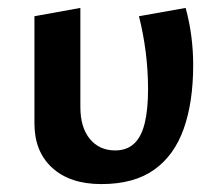

<svg xmlns="http://www.w3.org/2000/svg" viewBox="-20 -452 559 485"><path d="M236 13Q157 13 112 -28Q67 -69 67 -140V-411L183 -432V-182Q183 -130 207 -101Q231 -72 271 -72Q300 -72 318.5 -89Q337 -106 345.5 -140.5Q354 -175 354 -227Q354 -274 348 -321Q342 -368 331 -411L449 -432Q459 -395 463.5 -359Q468 -323 468 -288Q468 -194 444 -126.5Q420 -59 369 -23Q318 13 236 13Z"/></svg>

Font: Ysabeau
Style: Bold
Weight: 700
Designer: Christian Thalmann (Catharsis Fonts)
Version: Version 2.000;gftools[0.9.27.dev2+g8671c4b]